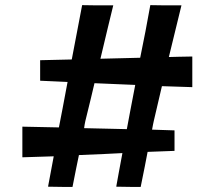

<svg xmlns="http://www.w3.org/2000/svg" viewBox="-20 -740 849 759"><path d="M574.2 -719.7C561.5 -649.4 548.8 -581.1 534.2 -511.7C464.8 -509.8 412.1 -508.8 377 -507.8C399.4 -601.6 416 -671.9 427.7 -718.8C373 -718.8 332 -718.8 304.7 -719.7C286.1 -624 272.5 -552.7 263.7 -504.9C208 -503.9 167 -502.9 138.7 -502C138.7 -465.8 138.7 -439.5 138.7 -420.9C186.5 -418.9 222.7 -417 247.1 -416C232.4 -335.9 220.7 -276.4 212.9 -236.3C148.4 -237.3 100.6 -238.3 68.4 -239.3C68.4 -185.5 68.4 -144.5 68.4 -118.2C124 -120.1 165 -121.1 192.4 -122.1C182.6 -68.4 174.8 -28.3 169.9 -2C212.9 -1 245.1 -1 266.6 -1C277.3 -56.6 286.1 -98.6 292 -127C369.1 -129.9 425.8 -132.8 463.9 -134.8C453.1 -75.2 444.3 -31.2 439.5 -2C482.4 -1 514.6 -1 536.1 -1C548.8 -62.5 557.6 -108.4 563.5 -139.6C611.3 -141.6 646.5 -142.6 669.9 -143.6C669.9 -179.7 669.9 -207 669.9 -224.6C629.9 -225.6 600.6 -226.6 581.1 -227.5C584 -242.2 585.9 -253.9 587.9 -261.7C602.5 -323.2 613.3 -369.1 620.1 -399.4C673.8 -397.5 713.9 -396.5 740.2 -395.5C740.2 -449.2 740.2 -490.2 740.2 -516.6C699.2 -515.6 668 -515.6 647.5 -514.6C669.9 -605.5 686.5 -672.9 697.3 -718.8C642.6 -718.8 601.6 -718.8 574.2 -719.7ZM312.5 -233.4C313.5 -238.3 313.5 -242.2 314.5 -247.1C315.4 -252 316.4 -256.8 317.4 -261.7C334 -328.1 345.7 -377.9 353.5 -411.1C424.8 -408.2 478.5 -406.2 514.6 -404.3C500 -327.1 488.3 -268.6 481.4 -229.5C406.2 -231.4 349.6 -232.4 312.5 -233.4Z"/></svg>

Font: DropForged
Style: Regular
Weight: 400
Designer: Antoine
Version: Version 1.0